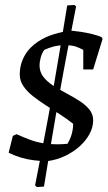

<svg xmlns="http://www.w3.org/2000/svg" viewBox="-20 -640 437 777"><path d="M172 12Q143 12 116 8.5Q89 5 64 -2.5Q39 -10 15 -22L32 -90L47 -97Q76 -84 101.5 -74.5Q127 -65 153.5 -60.5Q180 -56 210 -56Q220 -56 231 -56.5Q242 -57 253 -58Q265 -78 270.5 -98.5Q276 -119 276 -139Q251 -159 222 -177.5Q193 -196 164.5 -214.5Q136 -233 112 -252Q88 -271 74 -292.5Q60 -314 60 -338Q60 -361 65.5 -380.5Q71 -400 81 -417Q91 -434 105 -448Q119 -462 136 -473Q164 -491 198 -501.5Q232 -512 268 -516Q281 -515 305 -511.5Q329 -508 353.5 -502Q378 -496 392 -489L395 -482L357 -359H317V-438Q301 -447 285.5 -452Q270 -457 244 -457Q216 -457 196 -451.5Q176 -446 159 -438Q149 -424 144.5 -406Q140 -388 140 -376Q140 -349 155.5 -329Q171 -309 196 -293Q221 -277 248.5 -262.5Q276 -248 301 -232Q326 -216 341.5 -197Q357 -178 357 -153Q357 -125 342.5 -98Q328 -71 302.5 -48Q277 -25 243.5 -9Q210 7 172 12ZM129 117 122 110Q140 18 157.5 -72.5Q175 -163 191 -254Q207 -345 222 -436Q237 -527 252 -618L281 -620L288 -614Q270 -523 252.5 -432Q235 -341 219 -250Q203 -159 188 -68Q173 23 158 115Z"/></svg>

Font: Labrada
Style: Italic
Weight: 400
Italic angle: -7°
Designer: Mercedes Jáuregui
Foundry: Omnibus-Type Team
Version: Version 1.000